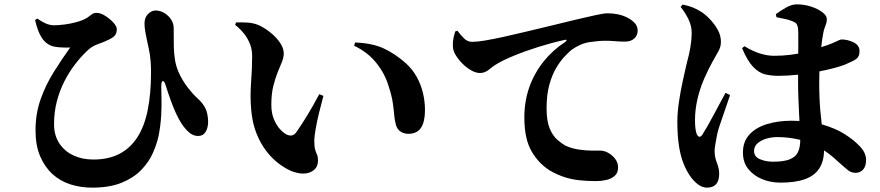

<svg xmlns="http://www.w3.org/2000/svg" viewBox="-20 -803 4040 881"><path d="M403 58Q350 58 303 43Q256 28 220.5 -4.5Q185 -37 164 -86.5Q143 -136 143 -205Q143 -282 166.5 -348Q190 -414 227 -473Q264 -532 302 -585Q286 -584 259 -585.5Q232 -587 215 -593Q187 -604 169.5 -633Q152 -662 141 -711L151 -718Q169 -705 188.5 -696Q208 -687 229 -687Q247 -687 275.5 -690.5Q304 -694 332.5 -702Q361 -710 379 -721Q394 -731 402 -737.5Q410 -744 423 -744Q441 -744 462.5 -730.5Q484 -717 500 -699.5Q516 -682 516 -669Q516 -654 509 -643Q502 -632 479 -621Q457 -610 428 -600Q399 -590 375 -565Q349 -540 323 -506Q297 -472 275.5 -430Q254 -388 241 -338.5Q228 -289 228 -233Q228 -182 252 -145.5Q276 -109 316.5 -90Q357 -71 408 -71Q478 -71 528 -97Q578 -123 610.5 -173.5Q643 -224 658 -299Q673 -374 673 -472Q673 -496 671 -523.5Q669 -551 662 -583Q659 -597 654.5 -617.5Q650 -638 646.5 -658.5Q643 -679 643 -695Q643 -722 659 -738.5Q675 -755 695 -755Q717 -754 735.5 -742.5Q754 -731 765.5 -713Q777 -695 777 -674Q777 -631 777.5 -594.5Q778 -558 784 -522Q790 -490 805.5 -459Q821 -428 842.5 -400Q864 -372 886 -352Q907 -334 920.5 -310Q934 -286 935 -245Q935 -217 923.5 -198Q912 -179 889 -179Q866 -179 847 -196Q828 -213 813 -236Q801 -254 788 -282Q775 -310 763 -343.5Q751 -377 741 -409Q734 -432 727 -431Q720 -430 720 -405Q720 -386 721 -351Q722 -316 719.5 -272Q717 -228 708 -181Q700 -143 681.5 -101Q663 -59 628 -23Q593 13 538 35.5Q483 58 403 58Z M1317 -18Q1287 -31 1256.5 -54.5Q1226 -78 1200 -112.5Q1174 -147 1156 -193Q1138 -239 1133 -296Q1127 -357 1132 -423Q1137 -489 1137 -545Q1137 -575 1127.5 -600Q1118 -625 1101 -647Q1084 -669 1059 -689L1063 -700Q1084 -701 1113 -699.5Q1142 -698 1166 -688Q1193 -676 1220 -654.5Q1247 -633 1264.5 -607.5Q1282 -582 1282 -558Q1282 -539 1273.5 -518.5Q1265 -498 1254 -471Q1243 -444 1234 -408Q1225 -372 1225 -322Q1225 -284 1237 -255.5Q1249 -227 1266 -209Q1283 -191 1297 -185Q1308 -180 1318.5 -181.5Q1329 -183 1338 -194Q1363 -229 1390.5 -274.5Q1418 -320 1445 -371L1464 -363Q1453 -323 1443.5 -283.5Q1434 -244 1428.5 -211.5Q1423 -179 1422 -161Q1422 -129 1426.5 -115Q1431 -101 1435 -92.5Q1439 -84 1439 -66Q1439 -28 1404 -13Q1369 2 1317 -18ZM1853 -189Q1836 -189 1820 -198Q1804 -207 1797 -229Q1791 -250 1789 -274Q1787 -298 1782.5 -330Q1778 -362 1764 -405Q1747 -464 1707 -514Q1667 -564 1605 -593L1609 -608Q1690 -605 1742.5 -580Q1795 -555 1842 -513Q1873 -485 1892.5 -449.5Q1912 -414 1921 -375.5Q1930 -337 1930 -297Q1930 -245 1912 -217Q1894 -189 1853 -189Z M2715 28Q2674 28 2637.5 24Q2601 20 2568 9Q2535 -2 2504 -20Q2452 -52 2419 -109Q2386 -166 2386 -264Q2386 -339 2409 -403.5Q2432 -468 2474.5 -521Q2517 -574 2573 -610Q2580 -615 2579.5 -618.5Q2579 -622 2571 -620Q2512 -607 2450 -587.5Q2388 -568 2336 -546.5Q2284 -525 2254 -506Q2239 -496 2221.5 -482Q2204 -468 2182 -468Q2164 -468 2142.5 -480Q2121 -492 2102 -511Q2083 -530 2070.5 -551Q2058 -572 2058 -592Q2057 -611 2061 -629Q2065 -647 2069 -659L2079 -662Q2093 -643 2109 -627Q2125 -611 2146 -611Q2169 -611 2205 -617Q2241 -623 2289 -633.5Q2337 -644 2395 -658Q2453 -672 2520 -688Q2572 -701 2623 -713Q2674 -725 2712.5 -733.5Q2751 -742 2766 -742Q2789 -742 2811.5 -738Q2834 -734 2855 -724Q2876 -714 2891 -699Q2906 -684 2906 -662Q2906 -641 2890.5 -626.5Q2875 -612 2848 -612Q2827 -612 2803 -614Q2779 -616 2759 -616Q2726 -616 2684 -609.5Q2642 -603 2601 -573Q2589 -563 2570 -543Q2551 -523 2532 -491Q2513 -459 2500.5 -413.5Q2488 -368 2488 -307Q2488 -247 2502.5 -213Q2517 -179 2537.5 -161.5Q2558 -144 2574 -135Q2602 -122 2634.5 -117Q2667 -112 2694.5 -112Q2722 -112 2734 -112Q2753 -112 2772 -101Q2791 -90 2803.5 -73Q2816 -56 2816 -35Q2816 -9 2800 4.5Q2784 18 2761 23Q2738 28 2715 28Z M3561 35Q3516 35 3477 19Q3438 3 3413.5 -27.5Q3389 -58 3389 -103Q3389 -154 3419.5 -186.5Q3450 -219 3501 -234Q3552 -249 3610 -249Q3694 -249 3754 -231.5Q3814 -214 3855 -188Q3896 -162 3920 -137Q3937 -121 3945.5 -104Q3954 -87 3954 -69Q3954 -40 3940.5 -25Q3927 -10 3905 -10Q3886 -10 3870.5 -22.5Q3855 -35 3826 -61Q3781 -104 3735 -128.5Q3689 -153 3642 -163.5Q3595 -174 3547 -174Q3520 -174 3495.5 -166.5Q3471 -159 3455.5 -145Q3440 -131 3440 -110Q3440 -84 3467 -72.5Q3494 -61 3527 -61Q3577 -61 3604 -72Q3631 -83 3641.5 -105Q3652 -127 3652 -161Q3652 -179 3650.5 -208Q3649 -237 3647 -273.5Q3645 -310 3643.5 -350Q3642 -390 3642 -427Q3642 -469 3642.5 -513Q3643 -557 3643 -593.5Q3643 -630 3643 -649Q3643 -673 3639.5 -683.5Q3636 -694 3630.5 -698Q3625 -702 3615 -706Q3599 -713 3579.5 -716.5Q3560 -720 3543 -724L3540 -738Q3560 -753 3586.5 -768Q3613 -783 3635 -783Q3671 -783 3702.5 -772.5Q3734 -762 3754 -746.5Q3774 -731 3774 -716Q3774 -704 3771 -695Q3768 -686 3764 -675.5Q3760 -665 3757 -648Q3753 -628 3749 -592.5Q3745 -557 3742 -513.5Q3739 -470 3739 -425Q3739 -349 3744.5 -291.5Q3750 -234 3755.5 -190.5Q3761 -147 3761 -113Q3761 -64 3739.5 -30.5Q3718 3 3674 19Q3630 35 3561 35ZM3224 58Q3204 58 3185.5 45Q3167 32 3151 11Q3131 -16 3116.5 -52.5Q3102 -89 3095 -136.5Q3088 -184 3088 -243Q3088 -286 3095.5 -336.5Q3103 -387 3113.5 -434.5Q3124 -482 3131 -512Q3141 -548 3147 -581Q3153 -614 3154 -650Q3154 -686 3137.5 -718Q3121 -750 3103 -771L3112 -782Q3139 -777 3158.5 -769Q3178 -761 3197 -749Q3214 -739 3235.5 -717Q3257 -695 3272.5 -668Q3288 -641 3288 -611Q3288 -589 3277.5 -570Q3267 -551 3249 -519Q3230 -485 3211 -441.5Q3192 -398 3180.5 -349Q3169 -300 3169 -251Q3169 -231 3171 -214Q3173 -197 3177 -188Q3182 -176 3189.5 -175.5Q3197 -175 3204 -187Q3213 -201 3226.5 -224.5Q3240 -248 3255 -276.5Q3270 -305 3284.5 -331.5Q3299 -358 3309 -377L3330 -367Q3323 -347 3314.5 -321.5Q3306 -296 3297 -270.5Q3288 -245 3281 -223.5Q3274 -202 3271 -188Q3265 -157 3262 -139Q3259 -121 3259 -110Q3259 -82 3269.5 -56Q3280 -30 3280 -6Q3280 58 3224 58ZM3552 -455Q3519 -455 3490.5 -462Q3462 -469 3436 -496Q3410 -523 3385 -582L3396 -591Q3435 -567 3469 -557Q3503 -547 3531 -547Q3572 -547 3607 -551.5Q3642 -556 3671.5 -563.5Q3701 -571 3725 -579Q3784 -597 3810 -609.5Q3836 -622 3840 -622Q3870 -622 3897 -608.5Q3924 -595 3924 -569Q3924 -543 3909 -532.5Q3894 -522 3856 -506Q3841 -500 3808 -491Q3775 -482 3732.5 -474Q3690 -466 3643 -460.5Q3596 -455 3552 -455Z"/></svg>

Font: Noto Serif HK ExtraLight ExtraBold
Style: Regular
Weight: 800
Version: Version 2.003-H1;hotconv 1.1.1;makeotfexe 2.6.0